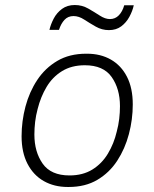

<svg xmlns="http://www.w3.org/2000/svg" viewBox="-20 -735 615 765"><path d="M250 10Q196 10 154.5 -13.5Q113 -37 89.5 -82.5Q66 -128 66 -192Q66 -252 81.5 -310.5Q97 -369 128.5 -416.5Q160 -464 208.5 -492.5Q257 -521 323 -521H327Q381 -521 422 -497.5Q463 -474 486 -429Q509 -384 509 -319Q509 -259 493.5 -200.5Q478 -142 447 -94.5Q416 -47 368 -18.5Q320 10 254 10ZM257 -36Q310 -36 348 -59.5Q386 -83 410 -123Q434 -163 445 -210Q452 -236 455 -261.5Q458 -287 458 -312Q458 -381 425 -428Q392 -475 318 -475Q265 -475 227 -451.5Q189 -428 165.5 -388.5Q142 -349 130 -301Q123 -275 120 -249.5Q117 -224 117 -199Q117 -130 150 -83Q183 -36 257 -36ZM177 -616Q182 -638 194 -661Q206 -684 227 -699.5Q248 -715 278 -715Q307 -715 331.5 -701Q356 -687 377.5 -673Q399 -659 418 -659Q439 -659 453.5 -674Q468 -689 475 -714H513Q508 -691 495.5 -668Q483 -645 463 -630Q443 -615 414 -615Q386 -615 361.5 -629Q337 -643 315.5 -657Q294 -671 273 -671Q251 -671 237 -656Q223 -641 215 -616Z"/></svg>

Font: Chivo Medium Thin
Style: Italic
Weight: 250
Italic angle: -8.05°
Version: Version 2.002